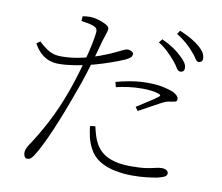

<svg xmlns="http://www.w3.org/2000/svg" viewBox="-86 -873 1171 1015"><g transform="rotate(10 500.0 -365.5)"><path d="M792 -607Q776 -626 754 -647.5Q732 -669 701 -689L716 -708Q753 -691 779 -673.5Q805 -656 822 -639Q842 -621 851 -607Q860 -593 860 -578Q860 -567 854 -561.5Q848 -556 838 -556Q827 -556 817.5 -572Q808 -588 792 -607ZM878 -674Q861 -694 840.5 -711.5Q820 -729 788 -750L801 -769Q839 -753 865.5 -737.5Q892 -722 909 -707Q929 -690 937.5 -675Q946 -660 946 -645Q946 -634 940 -628.5Q934 -623 925 -623Q915 -623 905 -639.5Q895 -656 878 -674ZM278 -729 280 -755Q294 -757 306.5 -758Q319 -759 336 -757Q349 -756 370 -749.5Q391 -743 408 -733.5Q425 -724 425 -713Q425 -706 422 -695.5Q419 -685 415 -673Q411 -661 407 -649Q398 -616 384 -566Q370 -516 352.5 -460Q335 -404 315 -352Q296 -298 275 -244Q254 -190 233 -140.5Q212 -91 192 -51Q172 -11 155 15Q146 28 139 33Q132 38 121 38Q113 38 107.5 29.5Q102 21 102 10Q102 3 103 -2.5Q104 -8 107 -14.5Q110 -21 115 -30Q157 -92 200 -172.5Q243 -253 282 -362Q296 -402 309.5 -446Q323 -490 334.5 -533.5Q346 -577 354 -614.5Q362 -652 365 -679Q367 -695 361.5 -703Q356 -711 342 -716Q326 -721 309 -724Q292 -727 278 -729ZM83 -585Q112 -557 139 -541.5Q166 -526 204 -526Q249 -526 290.5 -533.5Q332 -541 364 -551Q412 -566 450.5 -582.5Q489 -599 516 -613Q526 -618 533 -620.5Q540 -623 546 -623Q553 -623 560 -620.5Q567 -618 572 -614Q577 -610 577 -605Q577 -594 570.5 -587Q564 -580 547 -571Q537 -566 504.5 -553.5Q472 -541 430 -527.5Q388 -514 348 -505Q317 -498 276 -491.5Q235 -485 197 -485Q171 -485 147 -493.5Q123 -502 102 -521Q81 -540 64 -571ZM518 -416 511 -443Q546 -453 590 -460.5Q634 -468 679 -468Q729 -468 763.5 -460.5Q798 -453 817 -445Q832 -438 841 -429Q850 -420 850 -409Q850 -398 840 -395.5Q830 -393 818 -391Q804 -390 792.5 -386Q781 -382 761 -371Q742 -361 710.5 -343.5Q679 -326 653 -312L639 -332Q657 -344 680.5 -358.5Q704 -373 724 -386.5Q744 -400 751 -406Q763 -416 747 -421Q728 -428 704.5 -430.5Q681 -433 658 -433Q621 -433 585.5 -428.5Q550 -424 518 -416ZM447 -194 419 -190Q422 -162 428.5 -133Q435 -104 451 -73Q471 -34 507 -12Q543 10 589 19.5Q635 29 685 29Q726 29 759.5 25Q793 21 815 17Q834 13 850.5 6Q867 -1 867 -14Q867 -22 862 -27Q857 -32 849 -34.5Q841 -37 832 -37Q816 -37 797.5 -32Q779 -27 748.5 -22.5Q718 -18 665 -18Q599 -18 553 -37Q507 -56 482 -96Q468 -119 460 -145Q452 -171 447 -194Z"/></g></svg>

Font: Noto Serif JP
Style: Regular
Weight: 200
Designer: Ryoko NISHIZUKA 西塚涼子 (kana & ideographs); Frank Grießhammer (Latin, Greek & Cyrillic); Wenlong ZHANG 张文龙 (bopomofo); San
Foundry: Adobe
Version: Version 2.001;hotconv 1.1.0;makeotfexe 2.6.0